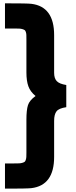

<svg xmlns="http://www.w3.org/2000/svg" viewBox="-20 -934 457 1150"><path d="M377 -424.8V-292Q333 -285.6 318.6 -267.3Q304.2 -249 304.2 -210V5.9Q304.2 176.3 168 192.9Q158.2 194.3 118.7 195.1Q79.1 195.8 44.4 195.8H9.8V44.9H64.9Q84 44.9 94.7 44.4Q105.5 43.9 114.7 41Q124 38.1 127.9 34.9Q131.8 31.7 134.5 23.2Q137.2 14.6 137.7 6.1Q138.2 -2.4 138.2 -19V-216.8Q138.2 -274.9 147.5 -304Q156.7 -333 192.9 -358.9Q161.6 -384.8 149.9 -417.2Q138.2 -449.7 138.2 -500V-699.2Q138.2 -715.8 137.9 -724.4Q137.7 -732.9 135 -741.5Q132.3 -750 128.4 -753.2Q124.5 -756.3 115.2 -759.3Q106 -762.2 95 -762.7Q84 -763.2 64.9 -763.2H9.8V-914.1Q146 -914.1 168 -911.1Q304.2 -894.5 304.2 -724.1V-498Q304.2 -465.3 319.6 -448.5Q335 -431.6 377 -424.8Z"/></svg>

Font: Sinkin Sans 800 Black
Style: Regular
Weight: 900
Designer: Keith Bates
Foundry: K-Type
Version: Sinkin Sans (version 1.0)  by Keith Bates   •   © 2014   www